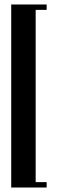

<svg xmlns="http://www.w3.org/2000/svg" viewBox="-20 -785 258 856"><path d="M30 51V-765H188V-741H139V27H188V51Z"/></svg>

Font: Moniqa Extra Bold Narrow Heading
Style: Regular
Weight: 800
Width: 4
Designer: Rajesh Rajput
Foundry: Rajesh Rajput
Version: Version 1.000;December 15, 2022;FontCreator 14.0.0.2794 32-b